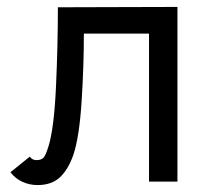

<svg xmlns="http://www.w3.org/2000/svg" viewBox="-20 -524 609 554"><path d="M10 -27 66 -72Q73 -62 85 -62Q99 -62 105.5 -69Q112 -76 120 -102Q136 -154 141.5 -273Q147 -392 147 -503L492 -504V0H410V-427H222Q222 -334 215.5 -232Q209 -130 192 -78Q177 -35 153 -12.5Q129 10 88 10Q66 10 45.5 1Q25 -8 10 -27Z"/></svg>

Font: Bellota Text
Style: Bold
Weight: 700
Designer: Kemie Guaida
Foundry: Kemie Guaida
Version: Version 4.001